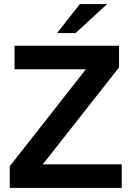

<svg xmlns="http://www.w3.org/2000/svg" viewBox="-20 -921 645 941"><path d="M27.8 0V-106.2L432.8 -622.2L452 -581.4H51.2V-697H563.4V-590.6L169.6 -90L152 -115.6H576.6V0ZM259.8 -758.8 371.2 -901H504.8L350.4 -758.8Z"/></svg>

Font: Hanken Grotesk
Style: Regular
Weight: 400
Designer: Alfredo Marco Pradil
Foundry: Hanken Design Co.
Version: Version 3.013